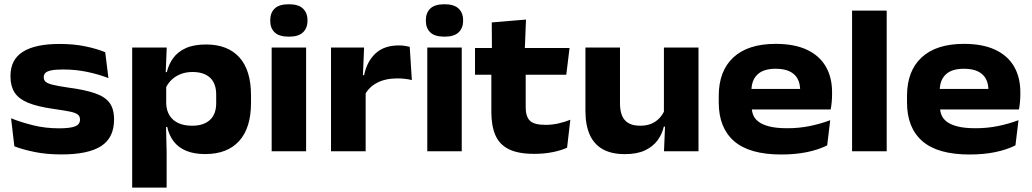

<svg xmlns="http://www.w3.org/2000/svg" viewBox="-20 -709 4838 900"><path d="M268.5 14.9Q198.9 14.9 143.1 3.6Q87.2 -7.7 47.3 -23.2L31.9 -154.6Q77.3 -136.2 134.5 -121.9Q191.8 -107.5 257.1 -107.5Q309.4 -107.5 332.2 -116.8Q355 -126 355 -148V-149Q355 -164.2 344.2 -172.5Q333.3 -180.8 306.6 -186.2Q279.8 -191.6 232.6 -198.2Q155.3 -209 110.9 -227.6Q66.6 -246.2 47.8 -276.3Q29.1 -306.4 29.1 -350.3V-353.2Q29.1 -429.5 87.2 -466.3Q145.2 -503 259.6 -503Q327 -503 381.1 -491.5Q435.3 -480.1 473.2 -464.3L488.3 -342.8Q444.1 -360.3 389.7 -371.8Q335.3 -383.3 277.1 -383.3Q240.4 -383.3 220.3 -379.2Q200.3 -375 192.7 -367.1Q185.1 -359.1 185.1 -347.9V-347.1Q185.1 -334.4 193.3 -326.2Q201.5 -318.1 226.1 -311.9Q250.8 -305.7 300.3 -298.4Q376.2 -288.4 423.5 -272.5Q470.8 -256.6 492.7 -228.1Q514.6 -199.6 514.6 -150V-147.7Q514.6 -63.2 453.9 -24.1Q393.2 14.9 268.5 14.9Z M942.1 13.2Q889.4 13.2 852.7 -2.2Q816 -17.5 794.1 -46.2Q772.2 -74.9 763.8 -113.9H717.1L759.1 -224.4Q760.1 -191.1 774.8 -167.7Q789.5 -144.3 816.2 -132Q842.9 -119.7 880.8 -119.7Q934.4 -119.7 963.9 -146.6Q993.4 -173.5 993.4 -225.5V-265.5Q993.4 -317.9 964.7 -344.7Q936.1 -371.5 882.4 -371.5Q850.2 -371.5 824.8 -360.9Q799.3 -350.3 781.9 -332.5Q764.4 -314.8 755.4 -292.8L722.1 -370.9H762.1Q770.5 -407.2 791.8 -436.7Q813.1 -466.1 850.7 -483.3Q888.4 -500.5 946 -500.5Q1047 -500.5 1101.8 -440.4Q1156.6 -380.2 1156.6 -262.2V-226.9Q1156.6 -109.1 1100.9 -47.9Q1045.3 13.2 942.1 13.2ZM599.6 170.5V-486.1H761.6L755.9 -348.6L759.1 -315.8V-164L757.6 -143.8L761.1 1.7V170.5Z M1253.4 0V-486.1H1414.9V0ZM1334.2 -537.1Q1288.4 -537.1 1267.6 -557.1Q1246.7 -577.1 1246.7 -611.8V-614.5Q1246.7 -648.8 1267.6 -669Q1288.4 -689.1 1334.2 -689.1Q1378.8 -689.1 1400 -669Q1421.3 -648.8 1421.3 -614.5V-611.8Q1421.3 -577.1 1400 -557.1Q1378.8 -537.1 1334.2 -537.1Z M1690.3 -264.2 1651.5 -356.9H1686.7Q1700.1 -421.2 1740.4 -458.7Q1780.6 -496.1 1849.6 -496.1Q1865.1 -496.1 1877.7 -494.1Q1890.3 -492.1 1900.6 -489.5L1910.5 -333.6Q1896.7 -337.4 1879 -339.4Q1861.2 -341.5 1843.7 -341.5Q1786.5 -341.5 1747.5 -320.9Q1708.5 -300.3 1690.3 -264.2ZM1531.6 0V-486.1H1686.7L1679.8 -323L1694 -321.2V0Z M1982.9 0V-486.1H2144.4V0ZM2063.7 -537.1Q2017.9 -537.1 1997.1 -557.1Q1976.2 -577.1 1976.2 -611.8V-614.5Q1976.2 -648.8 1997.1 -669Q2017.9 -689.1 2063.7 -689.1Q2108.3 -689.1 2129.5 -669Q2150.8 -648.8 2150.8 -614.5V-611.8Q2150.8 -577.1 2129.5 -557.1Q2108.3 -537.1 2063.7 -537.1Z M2484.3 12.2Q2408.3 12.2 2364.6 -9.8Q2320.8 -31.8 2302 -75.6Q2283.2 -119.3 2283.2 -183.5V-419.2H2444.2V-205.4Q2444.2 -163.1 2463.7 -143.4Q2483.1 -123.7 2537.7 -123.7Q2567.9 -123.7 2598.4 -130.6Q2628.9 -137.5 2653.4 -147.6L2638.2 -16.5Q2608.5 -3.3 2569.3 4.4Q2530.1 12.2 2484.3 12.2ZM2206.6 -358.7V-484H2649.7L2634.5 -358.7ZM2286 -472.2 2285.1 -603.9 2445.6 -617.3 2439.8 -472.2Z M2886.2 -486.1V-222.5Q2886.2 -193.4 2894.6 -170.1Q2902.9 -146.9 2923.6 -133.3Q2944.3 -119.7 2981.3 -119.7Q3012.6 -119.7 3035.1 -129.9Q3057.6 -140.1 3072.5 -156.8Q3087.4 -173.5 3095.8 -193.5L3116.9 -115.7H3091.7Q3083.6 -79.7 3061.7 -50.4Q3039.9 -21.2 3002.6 -3.8Q2965.4 13.5 2908.9 13.5Q2846.1 13.5 2805.1 -9.7Q2764.1 -33 2744.1 -78.2Q2724.2 -123.4 2724.2 -189.9V-486.1ZM3254.2 -486.1V0H3092.5L3098.2 -138.1L3092.1 -153.7V-486.1Z M3642.2 15.2Q3493 15.2 3421 -47.4Q3349.1 -110.1 3349.1 -228.6V-259.2Q3349.1 -376.3 3417.7 -439.9Q3486.3 -503.4 3615.8 -503.4Q3703.5 -503.4 3762.3 -475.9Q3821 -448.4 3850.7 -397.5Q3880.3 -346.6 3880.3 -277.4V-266Q3880.3 -248.1 3878.5 -229.3Q3876.6 -210.5 3873.8 -196H3726.2Q3728.8 -219.3 3729.8 -243.2Q3730.8 -267.2 3730.8 -285.2Q3730.8 -317.9 3718.3 -340.5Q3705.7 -363.1 3680.3 -374.9Q3654.9 -386.7 3615.8 -386.7Q3558.3 -386.7 3530.4 -359.6Q3502.4 -332.6 3502.4 -284.1V-252.9L3503.6 -238.3V-208.3Q3503.6 -189.1 3510.1 -171.4Q3516.7 -153.6 3534.5 -139.3Q3552.4 -125.1 3585.4 -116.5Q3618.3 -107.9 3671.1 -107.9Q3724.1 -107.9 3774.3 -117.9Q3824.6 -127.9 3871.7 -145.6L3857.4 -27.6Q3817 -7.2 3762.9 4Q3708.8 15.2 3642.2 15.2ZM3428.1 -196V-292.1H3841.8V-196Z M3974.1 0V-659.3H4136.4V0Z M4524.7 15.2Q4375.5 15.2 4303.5 -47.4Q4231.6 -110.1 4231.6 -228.6V-259.2Q4231.6 -376.3 4300.2 -439.9Q4368.8 -503.4 4498.3 -503.4Q4586 -503.4 4644.8 -475.9Q4703.5 -448.4 4733.2 -397.5Q4762.8 -346.6 4762.8 -277.4V-266Q4762.8 -248.1 4761 -229.3Q4759.1 -210.5 4756.3 -196H4608.7Q4611.3 -219.3 4612.3 -243.2Q4613.3 -267.2 4613.3 -285.2Q4613.3 -317.9 4600.8 -340.5Q4588.2 -363.1 4562.8 -374.9Q4537.4 -386.7 4498.3 -386.7Q4440.8 -386.7 4412.9 -359.6Q4384.9 -332.6 4384.9 -284.1V-252.9L4386.1 -238.3V-208.3Q4386.1 -189.1 4392.6 -171.4Q4399.2 -153.6 4417 -139.3Q4434.9 -125.1 4467.9 -116.5Q4500.8 -107.9 4553.6 -107.9Q4606.6 -107.9 4656.8 -117.9Q4707.1 -127.9 4754.2 -145.6L4739.9 -27.6Q4699.5 -7.2 4645.4 4Q4591.3 15.2 4524.7 15.2ZM4310.6 -196V-292.1H4724.3V-196Z"/></svg>

Font: Anek Gurmukhi Medium SemiExpanded
Style: Regular
Weight: 500
Width: 6
Version: Version 1.003